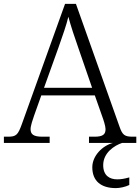

<svg xmlns="http://www.w3.org/2000/svg" viewBox="-22 -734 720 986"><path d="M-2 0H233V-32H196C150 -32 135 -44 135 -71C135 -88 147 -123 153 -140L190 -244H465L503 -136C509 -120 520 -87 520 -71C520 -44 507 -32 463 -32H435V0H558C504 14 452 66 452 125C452 195 496 232 573 232C593 232 622 226 642 216V177C617 184 600 187 580 187C541 187 508 168 508 114C508 50 566 13 605 0H678V-32H661C618 -32 607 -40 592 -83L368 -714H312L90 -96C70 -41 61 -32 19 -32H-2ZM204 -283 279 -492C298 -546 320 -608 329 -648C341 -603 362 -539 382 -483L451 -283Z"/></svg>

Font: Noto Serif Devanagari Light
Style: Regular
Weight: 300
Designer: Universal Thirst, Indian Type Foundry and the Monotype Design Team
Foundry: Monotype Imaging Inc.
Version: Version 2.004